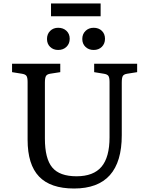

<svg xmlns="http://www.w3.org/2000/svg" viewBox="-20 -1065 850 1099"><path d="M404 14Q269 14 203.5 -54.5Q138 -123 138 -265V-596Q138 -621 131.5 -630.5Q125 -640 105 -643L49 -652V-700H325V-652L267 -643Q249 -640 243 -629.5Q237 -619 237 -592V-272Q237 -157 279 -106.5Q321 -56 418 -56Q515 -56 561 -110.5Q607 -165 607 -279V-596Q607 -621 600.5 -630.5Q594 -640 574 -643L519 -652V-700H765V-652L708 -643Q689 -640 683 -630Q677 -620 677 -592V-291Q677 14 404 14ZM516 -779Q488 -779 469.5 -796.5Q451 -814 451 -842Q451 -870 469.5 -888Q488 -906 516 -906Q545 -906 563 -888.5Q581 -871 581 -843Q581 -815 563 -797Q545 -779 516 -779ZM313 -779Q285 -779 267 -796.5Q249 -814 249 -842Q249 -870 267 -888Q285 -906 313 -906Q342 -906 360.5 -888.5Q379 -871 379 -843Q379 -815 360.5 -797Q342 -779 313 -779ZM272 -972V-1045H556V-972Z"/></svg>

Font: Text Regular
Style: Regular
Weight: 400
Designer: Latin by Veronika Burian and Jose Scaglione. Greek by Irene Vlachou. Cyrillic by Vera Evstafieva.
Foundry: TypeTogether
Version: Version 3.002